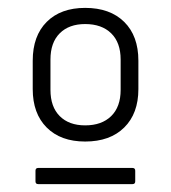

<svg xmlns="http://www.w3.org/2000/svg" viewBox="-20 -687 434 487"><path d="M196 -328Q134 -328 98.5 -363.5Q63 -399 63 -461V-533Q63 -596 98.5 -631.5Q134 -667 196 -667Q259 -667 295 -631.5Q331 -596 331 -533V-461Q331 -399 295 -363.5Q259 -328 196 -328ZM196 -369Q238 -369 262 -392.5Q286 -416 286 -459V-536Q286 -579 262 -602.5Q238 -626 196 -626Q155 -626 131.5 -602.5Q108 -579 108 -536V-459Q108 -416 131.5 -392.5Q155 -369 196 -369ZM77 -220Q70 -220 70 -227V-254Q70 -261 77 -261H316Q323 -261 323 -254V-227Q323 -220 316 -220Z"/></svg>

Font: Sofia Sans Light
Style: Regular
Weight: 300
Designer: Botio Nikoltchev, Ani Petrova
Foundry: lettersoup
Version: Version 4.100; ttfautohint (v1.8.3)